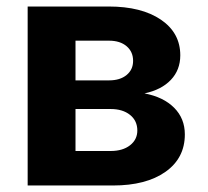

<svg xmlns="http://www.w3.org/2000/svg" viewBox="-20 -570 640 590"><path d="M548 -157Q548 -84 488.5 -42Q429 0 327 0H65V-550H314Q415 -550 474.5 -509.5Q534 -469 534 -400Q534 -355 505 -324.5Q476 -294 424 -283Q482 -272 515 -239Q548 -206 548 -157ZM212 -445V-323H315Q349 -323 369 -339.5Q389 -356 389 -383Q389 -411 369 -428Q349 -445 315 -445ZM320 -106Q357 -106 379.5 -123.5Q402 -141 402 -169Q402 -199 379.5 -217Q357 -235 320 -235H212V-106Z"/></svg>

Font: JetBrains Mono Extra Bold
Style: Regular
Weight: 800
Monospace: yes
Designer: Philipp Nurullin, Konstantin Bulenkov
Foundry: JetBrains
Version: 2.002